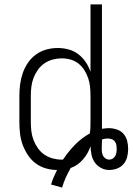

<svg xmlns="http://www.w3.org/2000/svg" viewBox="-20 -760 602 872"><path d="M262 92 212 78Q217 61 224 44.5Q231 28 239 12Q213 12 187.5 4.5Q162 -3 141.5 -18.5Q121 -34 106.5 -56Q92 -78 83 -102.5Q74 -127 71 -153Q68 -179 68 -205V-325Q68 -351 71.5 -377.5Q75 -404 83.5 -428.5Q92 -453 107 -475Q122 -497 143.5 -512.5Q165 -528 190.5 -535Q216 -542 242 -542Q267 -542 291.5 -535.5Q316 -529 335.5 -514Q355 -499 369 -478.5Q383 -458 391 -434V-740H443V-175Q451 -176 458.5 -177Q466 -178 474 -178Q492 -178 510.5 -172Q529 -166 541 -152Q553 -138 557.5 -120Q562 -102 562 -83Q562 -65 557.5 -47Q553 -29 541 -15Q529 -1 511.5 5.5Q494 12 476 12Q456 12 438.5 2.5Q421 -7 410 -23Q399 -39 395.5 -58Q392 -77 391 -96Q386 -80 377.5 -65Q369 -50 357.5 -36.5Q346 -23 332 -13Q318 -3 301 3Q289 24 279 46Q269 68 262 92ZM260 -35H266Q290 -71 320 -102Q350 -133 388 -154Q390 -167 390.5 -179.5Q391 -192 391 -205V-325Q391 -345 389 -365.5Q387 -386 380.5 -405Q374 -424 363 -441.5Q352 -459 336 -471.5Q320 -484 300.5 -489.5Q281 -495 260 -495Q240 -495 219.5 -489.5Q199 -484 182 -472.5Q165 -461 152.5 -443.5Q140 -426 132.5 -406.5Q125 -387 122.5 -366.5Q120 -346 120 -325V-205Q120 -184 122.5 -163.5Q125 -143 132.5 -123.5Q140 -104 152.5 -86.5Q165 -69 182 -57.5Q199 -46 219.5 -40.5Q240 -35 260 -35ZM476 -35Q484 -35 491.5 -39.5Q499 -44 503 -51Q507 -58 508.5 -66.5Q510 -75 510 -83Q510 -92 508.5 -101Q507 -110 501.5 -117.5Q496 -125 487 -128Q478 -131 469 -131Q463 -131 456.5 -130Q450 -129 443 -126V-119Q443 -110 442.5 -101Q442 -92 442 -83Q442 -74 443.5 -66Q445 -58 449 -51Q453 -44 460.5 -39.5Q468 -35 476 -35Z"/></svg>

Font: Lode Dark Term
Style: Regular
Weight: 400
Monospace: yes
Designer: Belleve Invis
Foundry: Belleve Invis
Version: Version 29.2.0